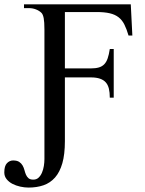

<svg xmlns="http://www.w3.org/2000/svg" viewBox="-94 -682 670 885"><path d="M498.5 -518.1Q489.7 -548.3 479.2 -569.1Q468.8 -589.8 452.4 -602.5Q436 -615.2 411.9 -620.8Q387.7 -626.5 351.6 -626.5H205.1V-366.7H325.2Q346.7 -366.7 361.6 -371.1Q376.5 -375.5 386.5 -385.7Q396.5 -396 402.3 -413.1Q408.2 -430.2 412.1 -456.1H430.2V-231.9H412.1Q412.1 -255.4 408 -272.9Q403.8 -290.5 393.8 -302Q383.8 -313.5 366.9 -319.3Q350.1 -325.2 325.2 -325.2H205.1V-31.2Q205.1 29.3 193.4 70.3Q181.6 111.3 159.7 136.2Q137.7 161.1 106.7 171.9Q75.7 182.6 37.6 182.6Q19 182.6 -0.7 178.2Q-20.5 173.8 -36.9 165.3Q-53.2 156.7 -63.7 143.6Q-74.2 130.4 -74.2 112.8Q-74.2 83 -62 70.3Q-49.8 57.6 -33.7 57.6Q-15.6 57.6 -5.6 64.2Q4.4 70.8 10 80.6Q15.6 90.3 18.6 101.8Q21.5 113.3 25.6 123Q29.8 132.8 37.4 139.4Q44.9 146 59.6 146Q74.2 146 84 136.7Q93.8 127.4 99.6 113.5Q105.5 99.6 108.2 82.8Q110.8 65.9 110.8 51.3V-545.4Q110.8 -581.1 107.4 -598.4Q104 -615.7 97.2 -622.6Q86.9 -632.8 71.5 -638.7Q56.2 -644.5 40.5 -644.5H16.6V-662.1H508.8L516.1 -518.1Z"/></svg>

Font: Doulos SIL Afr
Style: Regular
Weight: 400
Designer: Walt Agee, Victor Gaultney, Peter Martin, Debbi Hosken, Becca Hirsbrunner
Foundry: SIL International
Version: Version 5.000